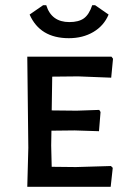

<svg xmlns="http://www.w3.org/2000/svg" viewBox="-20 -719 507 739"><path d="M245 -572Q134 -572 94 -663L146 -699H158Q178 -634 247 -634Q283 -634 303 -648.5Q323 -663 335 -699H346L398 -663Q380 -620 339.5 -596Q299 -572 245 -572ZM272 -76 407 -80 414 -73 406 0H85L89 -150L85 -501H409L415 -493L408 -420L281 -425L181 -424L179 -294L275 -293L362 -296L367 -288L361 -214L267 -217L178 -216L177 -159L179 -77Z"/></svg>

Font: Alegreya Sans SC Medium
Style: Regular
Weight: 500
Designer: Juan Pablo del Peral
Foundry: Huerta Tipografica
Version: Version 2.001;PS 002.001;hotconv 1.0.88;makeotf.lib2.5.64775